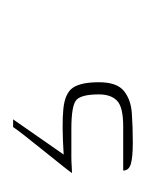

<svg xmlns="http://www.w3.org/2000/svg" viewBox="16 -58 227 300"><g transform="rotate(-90 130.0 91.5)"><path d="M57 185Q34 185 23.5 182Q13 179 13 170Q18 170 37 170Q56 170 82 170Q112 170 122 160.5Q132 151 132 132Q132 105 123.5 97Q115 89 78 89H48Q42 89 34.5 89Q27 89 20.5 89.5Q14 90 9 90Q11 87 20.5 75Q30 63 42.5 47.5Q55 32 66 18Q77 4 81 -2H93L38 77Q85 74 109.5 76.5Q134 79 142.5 91.5Q151 104 151 132Q151 160 137.5 171Q124 182 102.5 183.5Q81 185 57 185Z"/></g></svg>

Font: Genos Thin
Style: Regular
Weight: 100
Designer: Robert E. Leuschke
Foundry: Robert E. Leuschke
Version: Version 1.010